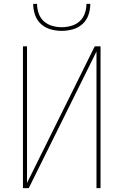

<svg xmlns="http://www.w3.org/2000/svg" viewBox="-20 -975 640 995"><path d="M99 0V-735H120V-27L471 -735H501V0H480V-708L129 0ZM300 -815Q271 -815 242.5 -823Q214 -831 192.5 -850.5Q171 -870 161.5 -898Q152 -926 152 -955H172Q172 -930 180.5 -905.5Q189 -881 207.5 -864.5Q226 -848 250.5 -841Q275 -834 300 -834Q325 -834 349.5 -841Q374 -848 392.5 -864.5Q411 -881 419.5 -905.5Q428 -930 428 -955H448Q448 -926 438.5 -898Q429 -870 407.5 -850.5Q386 -831 357.5 -823Q329 -815 300 -815Z"/></svg>

Font: Iosevka Aile Thin
Style: Regular
Weight: 100
Designer: Belleve Invis
Foundry: Belleve Invis
Version: Version 31.1.0; ttfautohint (v1.8.4)